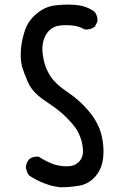

<svg xmlns="http://www.w3.org/2000/svg" viewBox="-20 -791 540 815"><path d="M235.8 3.9Q223.6 2.4 211.9 0.2Q200.2 -2 189 -5.4Q177.7 -8.8 167 -13.2Q133.8 -25.9 104 -45.9L103.5 -46.4L102.5 -47.4Q91.8 -62.5 89.8 -82.5V-83V-83.5Q92.3 -101.1 103 -114.3L103.5 -114.7Q119.1 -127.9 143.1 -126H144.5L145.5 -125Q152.3 -120.6 159.2 -116.7Q166 -112.8 173.1 -109.1Q180.2 -105.5 187.3 -102.3Q194.3 -99.1 201.2 -96.2Q208.5 -93.3 215.8 -91.3Q223.1 -89.4 231 -87.9Q238.8 -86.4 247.1 -85.7Q255.4 -85 264.2 -85Q297.4 -85 316.2 -105.5Q335 -126 332 -158.7Q329.1 -192.9 314.9 -223.1Q310.5 -232.9 303.5 -243.7Q296.4 -254.4 286.9 -265.6Q277.3 -276.9 265.6 -288.8Q253.9 -300.8 240 -312.7Q226.1 -324.7 210 -336.4Q193.8 -348.1 175.3 -360.4Q156.7 -372.6 141.8 -385.5Q127 -398.4 116.2 -412.4Q105.5 -426.3 99.1 -440.9Q89.8 -462.4 83.5 -479.2Q77.1 -496.1 73.2 -509.3Q71.3 -518.1 69.8 -528.3Q68.4 -538.6 68.1 -549.8Q67.9 -561 68.4 -574.2Q70.3 -612.3 83.5 -654.8Q96.2 -698.7 131.8 -730Q143.6 -740.2 156.2 -748Q168.9 -755.9 182.4 -760.7Q195.8 -765.6 210 -767.6Q252 -773.4 296.9 -770.5Q308.1 -769.5 319.1 -767.6Q330.1 -765.6 340.3 -762.2Q350.6 -758.8 360.4 -753.9Q370.1 -749 379.4 -743.2L379.9 -742.7L380.4 -742.2Q395.5 -724.6 393.6 -700.7V-699.7L393.1 -698.7L383.3 -679.2L382.3 -677.7L381.3 -676.8Q364.3 -664.1 340.3 -666H338.9L337.9 -667Q315.4 -679.7 289.1 -682.6Q275.4 -684.1 261.7 -684.1Q248 -684.1 233.9 -682.6Q207.5 -680.2 187.5 -660.2Q177.7 -649.9 171.4 -637Q165 -624 162.1 -608.4Q160.2 -597.7 159.9 -586.2Q159.7 -574.7 161.1 -562.3Q162.6 -549.8 165.5 -536.4Q168.5 -522.9 172.9 -510.5Q177.2 -498 183.1 -486.6Q189 -475.1 196.3 -464.4Q218.3 -432.1 267.1 -399.9Q292 -383.3 314.7 -363Q337.4 -342.8 356.9 -319.3Q397 -271.5 410.2 -220.2Q422.9 -169.4 418 -122.6Q413.1 -74.7 385.3 -42.5Q357.4 -10.3 316.9 -2.9Q277.8 3.9 236.3 3.9Z"/></svg>

Font: NaikaiFont
Style: SemiBold
Weight: 600
Version: Version 1.89